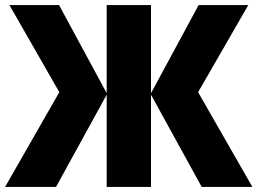

<svg xmlns="http://www.w3.org/2000/svg" viewBox="-24 -734 1011 754"><path d="M209 -372 13 -714H208L395 -368V-714H569V-368L756 -714H951L754 -372L967 0H768L569 -362V0H395V-362L196 0H-4Z"/></svg>

Font: Noto Sans Disp ExtBd
Style: Regular
Weight: 800
Designer: Monotype Design Team
Foundry: Monotype Imaging Inc.
Version: Version 2.000;GOOG;noto-source:20170915:90ef993387c0; ttfaut